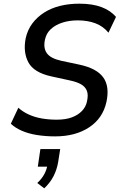

<svg xmlns="http://www.w3.org/2000/svg" viewBox="-20 -734 664 1046"><path d="M280 9Q228 9 181 1.5Q134 -6 98 -22Q62 -38 39 -60L80 -147Q104 -125 137 -110Q170 -95 208.5 -88.5Q247 -82 289 -82Q337 -82 371 -94.5Q405 -107 426.5 -129.5Q448 -152 454 -182Q462 -218 453 -240Q444 -262 421 -275Q398 -288 360 -296L259 -318Q164 -339 134.5 -394.5Q105 -450 120 -526Q130 -571 156 -606Q182 -641 220.5 -665.5Q259 -690 307.5 -702Q356 -714 412 -714Q483 -714 532.5 -695.5Q582 -677 612 -642L571 -556Q542 -591 500 -607Q458 -623 403 -623Q357 -623 319 -610.5Q281 -598 256.5 -575Q232 -552 225 -518Q215 -473 235 -444.5Q255 -416 313 -403L412 -382Q506 -362 542 -313Q578 -264 560 -179Q550 -134 526.5 -99.5Q503 -65 466 -40.5Q429 -16 382.5 -3.5Q336 9 280 9ZM221 292 183 263Q208 240 221.5 214.5Q235 189 239 162L253 174H186L200 78H308L297 148Q290 190 271.5 226Q253 262 221 292Z"/></svg>

Font: Nunito Sans 7pt SemiCondensed SemiBold
Style: Italic
Weight: 600
Width: 4
Italic angle: -9°
Designer: Vernon Adams
Foundry: Vernon Adams
Version: Version 3.101;gftools[0.9.27]